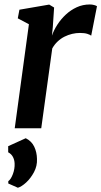

<svg xmlns="http://www.w3.org/2000/svg" viewBox="-20 -588 464 880"><path d="M47.5 0 112.5 -477 61.5 -504 69 -543.5 205.5 -567 228 -553.5 222 -463.5 218 -424.5Q226.5 -449.5 242.8 -474.8Q259 -500 281.5 -521Q304 -542 331.8 -554.8Q359.5 -567.5 391.5 -567.5Q402 -567.5 411.2 -565Q420.5 -562.5 424.5 -559.5L398 -424.5Q393.5 -428.5 380.5 -432.8Q367.5 -437 346.5 -437Q329 -437 310.8 -432.8Q292.5 -428.5 275.2 -419.8Q258 -411 243.8 -397.5Q229.5 -384 219.5 -366L169 0ZM62 272.5 18 253V242.5Q30 234 39 210Q48 186 47 162Q46.5 145 39.2 131.2Q32 117.5 17.5 110V82L98 45.5Q125 59 137 84.5Q149 110 149.5 140.5Q151 172.5 135.8 201Q120.5 229.5 99.8 248.5Q79 267.5 62 272.5Z"/></svg>

Font: Merriweather SemiBold
Style: Italic
Weight: 600
Italic angle: -7.8°
Version: Version 2.101